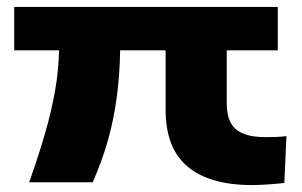

<svg xmlns="http://www.w3.org/2000/svg" viewBox="-20 -523 869 553"><path d="M705 10Q584 10 520.5 -43Q457 -96 457 -207V-378H326Q325 -309 316.5 -244.5Q308 -180 291 -119.5Q274 -59 247 2H64Q92 -77 110.5 -141.5Q129 -206 139 -264Q149 -322 150 -378H21V-503H780V-378H633V-228Q633 -209 636.5 -191.5Q640 -174 651 -159.5Q662 -145 685 -136.5Q708 -128 746 -128Q757 -128 773.5 -128.5Q790 -129 805 -131L799 4Q772 7 747.5 8.5Q723 10 705 10Z"/></svg>

Font: Nunito Sans 7pt Expanded ExtraBold
Style: Regular
Weight: 800
Width: 7
Designer: Vernon Adams
Foundry: Vernon Adams
Version: Version 3.101;gftools[0.9.27]